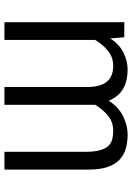

<svg xmlns="http://www.w3.org/2000/svg" viewBox="115 -710 595 865"><g transform="rotate(90 412.5 -277.5)"><path d="M80 0V-540H148L153 -477Q181 -519 218.5 -537Q256 -555 294 -555Q343 -555 378.5 -535.5Q414 -516 434 -470Q463 -515 504.5 -535Q546 -555 586 -555Q621 -555 650 -546.5Q679 -538 700 -518Q721 -498 732.5 -464Q744 -430 744 -379V0H664V-364Q664 -401 658 -425.5Q652 -450 640.5 -464.5Q629 -479 611 -484.5Q593 -490 569 -490Q531 -490 503 -468Q475 -446 452 -409V0H372V-374Q372 -490 277 -490Q239 -490 211 -468Q183 -446 160 -409V0Z"/></g></svg>

Font: Carrois Gothic
Style: Regular
Weight: 400
Designer: Ralph du Carrois
Foundry: Ralph du Carrois
Version: Version 1.002